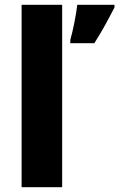

<svg xmlns="http://www.w3.org/2000/svg" viewBox="-20 -780 497 800"><path d="M239 0V-760H70V0ZM457 -749V-760H302C297 -717 284 -652 273 -614V-600H373C409 -656 433 -703 457 -749Z"/></svg>

Font: Noto Sans Myanmar UI ExtraBold
Style: Regular
Weight: 800
Designer: Monotype Design Team
Foundry: Monotype Imaging Inc.
Version: Version 2.103